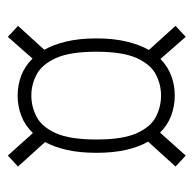

<svg xmlns="http://www.w3.org/2000/svg" viewBox="-22 -616 494 490"><g transform="rotate(90 225.0 -371.0)"><path d="M74 -144 46 -170 107 -237Q93.5 -261 85.8 -294Q78 -327 78 -370Q78 -413.5 86 -446.8Q94 -480 107.5 -504L46 -572L74 -598L130.5 -533.5Q150 -552.5 173.8 -561.2Q197.5 -570 224 -570Q250.5 -570 274.8 -561Q299 -552 318.5 -532.5L377 -598L405 -572L341.5 -502Q355 -478.5 362.5 -445.8Q370 -413 370 -370Q370 -328 362.8 -295.5Q355.5 -263 342.5 -239L405 -170L377 -144L319.5 -208Q300.5 -188 275.8 -178.5Q251 -169 224 -169Q197.5 -169 173 -178.2Q148.5 -187.5 129.5 -207ZM224 -204Q252.5 -204 278.2 -217.5Q304 -231 320 -266.8Q336 -302.5 336 -370Q336 -437 320 -472.8Q304 -508.5 278.2 -521.8Q252.5 -535 224 -535Q195.5 -535 170 -521.8Q144.5 -508.5 128.2 -472.8Q112 -437 112 -370Q112 -302.5 128.2 -266.8Q144.5 -231 170 -217.5Q195.5 -204 224 -204Z"/></g></svg>

Font: Trispace Condensed Thin
Style: Regular
Weight: 100
Width: 3
Designer: Tyler Finck
Foundry: Etcetera Type Company
Version: Version 1.210; ttfautohint (v1.8.3)